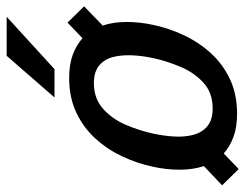

<svg xmlns="http://www.w3.org/2000/svg" viewBox="-112 -638 753 590"><g transform="rotate(-90 265.0 -343.5)"><path d="M210 8Q169 8 139 -3Q109 -14 88 -33L40 13L-10 -38L49 -94Q38 -128 38 -168.5Q38 -209 47 -250Q57 -298 78.5 -344Q100 -390 133.5 -427Q167 -464 213.5 -486Q260 -508 320 -508Q361 -508 391 -497Q421 -486 442 -467L490 -513L540 -462L481 -405Q492 -372 492 -331.5Q492 -291 483 -250Q473 -202 451.5 -156Q430 -110 396.5 -73Q363 -36 316.5 -14Q270 8 210 8ZM226 -67Q274 -67 305 -95Q336 -123 354 -165.5Q372 -208 381 -250Q388 -282 389.5 -314Q391 -346 384.5 -372.5Q378 -399 358.5 -415.5Q339 -432 304 -432Q257 -432 225.5 -404Q194 -376 176 -334Q158 -292 149 -250Q142 -218 140 -186Q138 -154 145 -127Q152 -100 171.5 -83.5Q191 -67 226 -67ZM508 -700 347 -553H260L388 -700Z"/></g></svg>

Font: Epunda Sans Medium
Style: Italic
Weight: 500
Italic angle: -12.0243°
Designer: Simon Atzbach
Foundry: typofactur
Version: Version 2.204; ttfautohint (v1.8.4.7-5d5b)